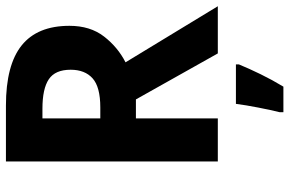

<svg xmlns="http://www.w3.org/2000/svg" viewBox="-184 -636 975 647"><g transform="rotate(-90 303.5 -312.5)"><path d="M271 -780Q408 -780 474 -727Q540 -674 540 -566Q540 -496 504 -449.5Q468 -403 417 -377L606 -66H447L292 -342H228V-66H83V-780ZM261 -657H228V-462H265Q334 -462 363 -488Q392 -514 392 -562Q392 -614 360 -635.5Q328 -657 261 -657ZM410 5Q396 39 377 78Q358 117 335 155H249V142Q256 114 264.5 70.5Q273 27 277 -5H410Z"/></g></svg>

Font: Noto Sans Malayalam UI SemiCondensed
Style: Bold
Weight: 700
Width: 4
Designer: Jelle Bosma - Monotype Design Team
Foundry: Monotype Imaging Inc.
Version: Version 2.104; ttfautohint (v1.8.4.7-5d5b)